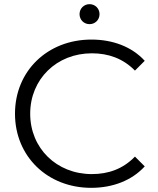

<svg xmlns="http://www.w3.org/2000/svg" viewBox="-20 -896 759 922"><path d="M410 -780C437 -780 458 -801 458 -828C458 -855 437 -876 410 -876C383 -876 362 -855 362 -828C362 -801 383 -780 410 -780ZM418 6C521 6 613 -29 675 -97L628 -144C571 -85 501 -60 421 -60C252 -60 125 -184 125 -350C125 -516 252 -640 421 -640C501 -640 571 -615 628 -557L675 -604C613 -672 521 -706 419 -706C208 -706 52 -555 52 -350C52 -145 208 6 418 6Z"/></svg>

Font: Talent
Style: Regular
Weight: 400
Designer: Mike Powis
Version: Version 1.001;hotconv 1.0.109;makeotfexe 2.5.65596